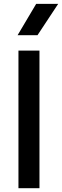

<svg xmlns="http://www.w3.org/2000/svg" viewBox="-20 -985 325 1005"><path d="M76.6 0V-720H186.6V0ZM72.2 -800.9 169.4 -964.8H284.6L176.4 -800.9Z"/></svg>

Font: Geologica Thin
Style: Regular
Weight: 100
Version: Version 1.010;gftools[0.9.28]